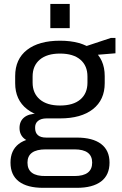

<svg xmlns="http://www.w3.org/2000/svg" viewBox="-20 -751 607 958"><path d="M279.4 -160.2Q174.1 -160.2 114.9 -206.4Q55.7 -252.7 55.7 -335.9V-371.2Q55.7 -456.2 114.9 -502.1Q174.1 -547.9 279.4 -547.9Q384.8 -547.9 443.7 -502.1Q502.5 -456.2 502.5 -371.2V-335.9Q502.5 -252.7 443.7 -206.4Q384.8 -160.2 279.4 -160.2ZM195.5 186.2Q115.7 186.2 74 154.3Q32.4 122.4 32.4 60.4Q32.4 -0.6 73.2 -32.5Q114.1 -64.5 195.3 -64.5H363.3Q442.4 -64.5 484.5 -32.6Q526.5 -0.7 526.5 60.4Q526.5 122.4 484.5 154.3Q442.4 186.2 363.3 186.2ZM351.6 127.3Q439.9 127.3 439.9 60.4Q439.9 -5.7 351.6 -5.7H208.2Q117.1 -5.7 117.1 60.4Q117.1 129 208.2 127.3ZM166.6 -39.8Q124.9 -39.8 101.1 -59.3Q77.4 -78.8 77.4 -112.3Q77.4 -146.2 100.5 -165.1Q123.6 -184 167.5 -184H279.4V-160.2H212.5Q184.8 -160.2 169.5 -147.6Q154.2 -135 155.2 -112.3Q155.3 -88.7 169.1 -76.6Q182.8 -64.5 210.8 -64.5H279.4V-39.8ZM279.4 -224.5Q345.5 -224.5 380.9 -254.7Q416.4 -284.9 416.4 -338.9V-369.2Q416.4 -423.2 380.9 -453.4Q345.5 -483.7 279.4 -483.7Q214.3 -483.7 178.5 -453.4Q142.7 -423.2 142.7 -369.2V-338.9Q142.7 -285.7 178.5 -255.1Q214.3 -224.5 279.4 -224.5ZM392.5 -515 533 -561.7H556.1V-485.1L392.5 -471.6ZM327.9 -731.4V-610.6H231.1V-731.4Z"/></svg>

Font: Pathway Extreme 8pt Thin 12pt
Style: Regular
Weight: 100
Version: Version 1.001;gftools[0.9.26]